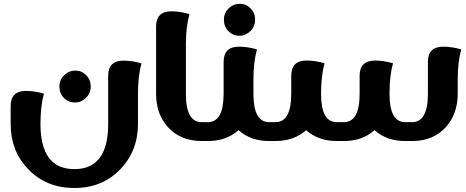

<svg xmlns="http://www.w3.org/2000/svg" viewBox="-20 -730 2410 994"><path d="M619.1 -416Q665 -416 712.4 -401.9Q694.3 -336.9 694.3 -244.6V-87.4Q693.8 51.8 603 146Q509.8 243.2 365.7 243.2H363.8Q219.7 243.2 126 146Q35.2 51.8 35.2 -87.4V-180.7Q35.2 -259.3 114.3 -259.3Q160.6 -259.3 207.5 -245.1Q189.5 -180.7 189.5 -87.9V-87.4Q189.9 145.5 364.7 145.5Q540 145.5 540 -87.4V-337.4Q540 -416 619.1 -416ZM311 -222.7Q287.6 -246.1 287.6 -282.2Q287.6 -316.9 312.5 -340.8Q337.4 -364.7 370.1 -364.7Q402.8 -364.7 426.3 -340.8Q449.7 -316.9 449.7 -282.2Q449.7 -247.1 424.8 -223.1Q399.9 -199.2 368.2 -199.2Q334.5 -199.2 311 -222.7Z M1047.9 -97.7V0H1022.9Q915 0 850.1 -71.3Q788.1 -139.2 788.1 -243.7V-592.3Q788.1 -671.4 867.2 -671.4Q913.6 -671.4 960.9 -656.7Q942.4 -592.3 942.4 -500V-243.7Q942.4 -97.7 1023.4 -97.7Z M1397.5 -97.7V0H1372.6Q1277.8 0 1214.8 -56.2Q1152.3 0 1057.1 0H1032.2V-97.7H1056.6Q1137.2 -97.7 1137.7 -243.7V-409.7Q1137.7 -488.3 1216.8 -488.3Q1263.7 -488.3 1310.5 -474.1Q1292 -409.2 1292 -316.9V-243.2Q1292.5 -97.7 1373 -97.7ZM1162.6 -568.4Q1139.2 -591.8 1139.2 -628.4Q1139.2 -662.6 1163.6 -686.5Q1188.5 -710.4 1221.2 -710.4Q1253.9 -710.4 1277.3 -686.5Q1300.8 -662.6 1300.8 -628.4Q1300.8 -592.8 1275.9 -568.8Q1251.5 -544.9 1219.2 -544.9Q1186 -544.9 1162.6 -568.4Z M2274.4 -488.3Q2320.8 -488.3 2367.7 -474.1Q2349.6 -409.2 2349.6 -316.9V-243.7Q2349.1 -139.2 2287.6 -71.3Q2222.7 0 2114.7 0H2076.7Q1981.9 0 1918.9 -56.2Q1856.4 0 1761.7 0H1722.7Q1627.4 0 1564.9 -56.2Q1502 0 1407.2 0H1382.3V-97.7H1406.7Q1487.3 -97.7 1487.8 -243.7V-337.9Q1487.8 -416.5 1566.9 -416.5Q1613.3 -416.5 1660.2 -402.3Q1642.6 -338.9 1642.1 -248V-243.7Q1642.1 -97.7 1723.1 -97.7H1760.7Q1841.8 -97.7 1841.8 -243.7V-337.9Q1841.8 -416.5 1921.4 -416.5Q1967.8 -416.5 2014.6 -402.3Q1996.6 -338.4 1996.6 -248V-243.7Q1996.6 -97.7 2077.6 -97.7H2113.8Q2194.8 -97.7 2195.3 -243.7V-409.7Q2195.3 -488.3 2274.4 -488.3Z"/></svg>

Font: Sukar
Style: black
Weight: 900
Designer: Dario Muhafara - Ghiath Alsory
Foundry: Dario Muhafara - Ghiath Alsory
Version: Version 1.00 March 27, 2016, initial release